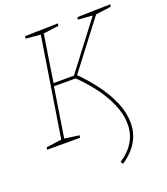

<svg xmlns="http://www.w3.org/2000/svg" viewBox="-164 -807 1007 1156"><g transform="rotate(-20 339.5 -228.5)"><path d="M341 -365Q398 -309 446 -244.5Q494 -180 522.5 -113Q551 -46 551 19Q551 65 536 104Q521 143 492.5 176Q464 209 423 236L413 220Q469 185 500 134Q531 83 531 21Q531 -45 501 -112.5Q471 -180 423.5 -241.5Q376 -303 325 -350L337 -345H186L193 -352L141 -21L136 -29L236 -15L234 0H23L25 -15L130 -29L122 -21L225 -672L230 -664L129 -673L132 -688L344 -693L341 -678L236 -664L244 -672L195 -357L189 -364H335L322 -358L561 -671L565 -665L464 -673L467 -688L679 -693L676 -678L571 -664L583 -671L340 -353Z"/></g></svg>

Font: Bitter Thin
Style: Italic
Weight: 100
Italic angle: -9°
Designer: Sol Matas, and Bitter project Authors
Foundry: Sol Matas
Version: Version 2.002